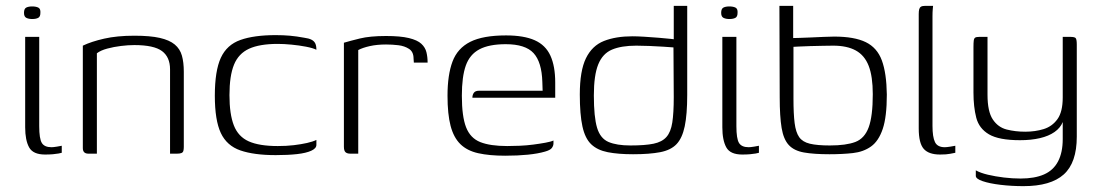

<svg xmlns="http://www.w3.org/2000/svg" viewBox="-20 -525 3753 656"><path d="M134 3Q93 3 79.5 -21.5Q66 -46 66 -90V-399H114V-94Q114 -51 123 -36.5Q132 -22 156 -22Q162 -22 174.5 -24Q187 -26 191 -27V-3Q188 -2 180 -0.5Q172 1 160.5 2Q149 3 134 3ZM90 -460Q78 -460 70 -464Q62 -468 62 -481Q62 -495 69.5 -499Q77 -503 90 -503Q103 -503 111 -499Q119 -495 118 -481Q118 -468 110.5 -464Q103 -460 90 -460Z M282 0Q263 0 263 -19V-369Q292 -383 336 -393Q380 -403 439 -403Q493 -403 526 -395.5Q559 -388 577 -373Q595 -358 601.5 -335Q608 -312 608 -280V-23Q608 -15 606.5 -9.5Q605 -4 599.5 -2Q594 0 585 0H561V-288Q561 -330 533.5 -350.5Q506 -371 439 -371Q418 -371 393.5 -368Q369 -365 346.5 -359Q324 -353 311 -343V0Z M922 5Q848 5 801.5 -11Q755 -27 734.5 -70.5Q714 -114 714 -198Q714 -283 734.5 -327.5Q755 -372 801.5 -388.5Q848 -405 922 -405Q948 -405 970.5 -403Q993 -401 1020 -396Q1035 -394 1044 -389.5Q1053 -385 1057 -377Q1061 -369 1061 -355Q1049 -361 1025.5 -365.5Q1002 -370 976 -372.5Q950 -375 929 -375Q867 -375 831 -358.5Q795 -342 779.5 -304Q764 -266 764 -200Q764 -135 779 -96.5Q794 -58 830 -42Q866 -26 929 -26Q959 -26 984 -29Q1009 -32 1029 -36.5Q1049 -41 1061 -47V-30Q1061 -18 1043.5 -10Q1026 -2 995 1.5Q964 5 922 5Z M1204 0H1177Q1166 0 1160.5 -5Q1155 -10 1155 -24V-379Q1175 -385 1209.5 -393.5Q1244 -402 1299 -402Q1348 -402 1377 -395Q1406 -388 1419.5 -375.5Q1433 -363 1437 -346.5Q1441 -330 1441 -311H1394L1393 -325Q1393 -348 1377.5 -358Q1362 -368 1341 -370.5Q1320 -373 1299 -373Q1268 -373 1243.5 -367.5Q1219 -362 1204 -354Z M1706 7Q1652 7 1614 -1.5Q1576 -10 1553 -32.5Q1530 -55 1519.5 -95Q1509 -135 1509 -198Q1509 -269 1526 -314.5Q1543 -360 1586.5 -382Q1630 -404 1709 -404Q1770 -404 1807 -387.5Q1844 -371 1860.5 -335Q1877 -299 1877 -243V-191H1594Q1594 -201 1599 -208Q1604 -215 1617 -215H1834L1833 -245Q1831 -313 1803 -343.5Q1775 -374 1708 -374Q1651 -374 1618 -356.5Q1585 -339 1571.5 -301Q1558 -263 1558 -198Q1558 -127 1572.5 -90Q1587 -53 1621 -39.5Q1655 -26 1713 -26Q1732 -26 1755.5 -27Q1779 -28 1802 -31Q1825 -34 1844 -37.5Q1863 -41 1871 -45V-35Q1871 -27 1865.5 -19.5Q1860 -12 1842 -7Q1818 0 1783.5 3.5Q1749 7 1706 7Z M1961 -202Q1961 -283 1982 -326Q2003 -369 2043.5 -385Q2084 -401 2141 -401Q2157 -401 2181.5 -399.5Q2206 -398 2230.5 -396Q2255 -394 2273.5 -392Q2292 -390 2298 -388L2282 -379V-505H2328V-201Q2328 -134 2319.5 -93.5Q2311 -53 2291.5 -32.5Q2272 -12 2235.5 -5Q2199 2 2143 2Q2092 2 2056.5 -5Q2021 -12 2000 -32Q1979 -52 1970 -93Q1961 -134 1961 -202ZM2134 -28Q2184 -28 2213 -34Q2242 -40 2257 -57Q2272 -74 2277 -106.5Q2282 -139 2282 -193L2281 -363Q2269 -364 2246 -365.5Q2223 -367 2198 -368Q2173 -369 2154 -369Q2103 -369 2071 -355.5Q2039 -342 2024 -305Q2009 -268 2009 -199Q2009 -125 2020 -88.5Q2031 -52 2059 -40Q2087 -28 2134 -28Z M2516 3Q2475 3 2461.5 -21.5Q2448 -46 2448 -90V-399H2496V-94Q2496 -51 2505 -36.5Q2514 -22 2538 -22Q2544 -22 2556.5 -24Q2569 -26 2573 -27V-3Q2570 -2 2562 -0.5Q2554 1 2542.5 2Q2531 3 2516 3ZM2472 -460Q2460 -460 2452 -464Q2444 -468 2444 -481Q2444 -495 2451.5 -499Q2459 -503 2472 -503Q2485 -503 2493 -499Q2501 -495 2500 -481Q2500 -468 2492.5 -464Q2485 -460 2472 -460Z M2814 2Q2761 2 2727 -4Q2693 -10 2675 -29.5Q2657 -49 2650.5 -88Q2644 -127 2644 -193L2643 -505H2690V-395Q2693 -395 2710 -395.5Q2727 -396 2750 -397Q2773 -398 2795 -399Q2817 -400 2830 -400Q2899 -400 2938 -381Q2977 -362 2993 -318.5Q3009 -275 3010 -202Q3010 -126 2996 -84.5Q2982 -43 2956 -24.5Q2930 -6 2894 -2Q2858 2 2814 2ZM2815 -28Q2871 -28 2902.5 -40Q2934 -52 2948 -90Q2962 -128 2962 -203Q2962 -264 2948 -300Q2934 -336 2904 -352.5Q2874 -369 2827 -369Q2813 -369 2791.5 -368.5Q2770 -368 2748 -367.5Q2726 -367 2710 -366Q2694 -365 2691 -365V-188Q2691 -136 2695 -104.5Q2699 -73 2710.5 -56.5Q2722 -40 2747 -34Q2772 -28 2815 -28Z M3192 3Q3153 3 3136 -16.5Q3119 -36 3119 -86V-477Q3119 -487 3120.5 -493Q3122 -499 3126.5 -502Q3131 -505 3141 -505H3168Q3168 -504 3167 -494.5Q3166 -485 3166 -468V-95Q3166 -57 3174.5 -39.5Q3183 -22 3208 -22Q3214 -22 3227 -24Q3240 -26 3244 -27V-3Q3238 -2 3226 0.5Q3214 3 3192 3Z M3477 111Q3436 111 3398.5 106.5Q3361 102 3337.5 94Q3314 86 3314 76V57Q3330 66 3355.5 72Q3381 78 3410 81.5Q3439 85 3467 85Q3515 85 3547 71Q3579 57 3595 26.5Q3611 -4 3611 -50V-108Q3603 -88 3583 -74Q3563 -60 3533 -53Q3503 -46 3465 -46Q3393 -46 3359 -66Q3325 -86 3315.5 -123Q3306 -160 3306 -209V-364Q3306 -379 3307 -386.5Q3308 -394 3312 -396.5Q3316 -399 3326 -399H3354Q3354 -373 3354 -348.5Q3354 -324 3354 -300Q3354 -276 3354 -251.5Q3354 -227 3354 -201Q3354 -144 3372 -117Q3390 -90 3419.5 -82.5Q3449 -75 3483 -75Q3517 -75 3546 -84Q3575 -93 3593 -118Q3611 -143 3611 -192V-399H3637Q3650 -399 3654.5 -395.5Q3659 -392 3659 -373V-58Q3659 31 3614.5 71Q3570 111 3477 111Z"/></svg>

Font: Genos Light
Style: Regular
Weight: 300
Designer: Robert E. Leuschke
Foundry: Robert E. Leuschke
Version: Version 1.010